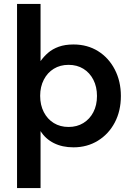

<svg xmlns="http://www.w3.org/2000/svg" viewBox="-20 -740 687 980"><path d="M67 220V-720H187V-428Q203 -451 225.5 -470.5Q248 -490 280 -501.5Q312 -513 355 -513Q426 -513 480.5 -479Q535 -445 566 -385Q597 -325 597 -250Q597 -174 566 -115Q535 -56 480 -22Q425 12 355 12Q298 12 255 -9.5Q212 -31 187 -71V220ZM330 -92Q373 -92 405.5 -112Q438 -132 456.5 -167.5Q475 -203 475 -250Q475 -297 456.5 -333Q438 -369 405.5 -389Q373 -409 330 -409Q287 -409 254.5 -389Q222 -369 203.5 -333Q185 -297 185 -251Q185 -204 203.5 -168Q222 -132 254.5 -112Q287 -92 330 -92Z"/></svg>

Font: DM Sans 17pt SemiBold
Style: Regular
Weight: 600
Version: Version 4.004;gftools[0.9.30]